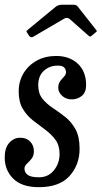

<svg xmlns="http://www.w3.org/2000/svg" viewBox="-34 -764 422 796"><path d="M213 -125.5Q213 -161 196 -184.2Q179 -207.5 153.8 -226Q128.5 -244.5 103 -264.5Q77.5 -284.5 60.5 -312.8Q43.5 -341 43.5 -385Q43.5 -427 63.5 -460.2Q83.5 -493.5 118.5 -512.8Q153.5 -532 199 -532Q254 -532 288.5 -500Q323 -468 323 -411Q323 -381 305.2 -366.5Q287.5 -352 263.5 -352Q239.5 -352 223.5 -366.8Q207.5 -381.5 207.5 -400Q207.5 -417 215.5 -427.5Q223.5 -438 231.5 -446.2Q239.5 -454.5 239.5 -464.5Q239.5 -476.5 232.2 -484.2Q225 -492 206 -492Q171.5 -492 148 -470.8Q124.5 -449.5 124.5 -411Q124.5 -376.5 141.8 -355Q159 -333.5 184.8 -316.5Q210.5 -299.5 236 -279.5Q261.5 -259.5 278.8 -228.5Q296 -197.5 296 -147Q296 -80.5 254.2 -34.2Q212.5 12 127 12Q56.5 12 21 -23.2Q-14.5 -58.5 -14.5 -111Q-14.5 -151 4.5 -172Q23.5 -193 49.5 -193Q76 -193 91.2 -177Q106.5 -161 106.5 -137Q106.5 -118 96.8 -106Q87 -94 77.2 -84.8Q67.5 -75.5 67.5 -65.5Q67.5 -48.5 81 -38.8Q94.5 -29 127.5 -29Q166.5 -29 189.8 -58.2Q213 -87.5 213 -125.5ZM87 -615 79.5 -627Q75 -632.5 75.8 -634.5Q76.5 -636.5 83 -642L197 -736Q207.5 -744.5 225 -744.5H267.5Q277.5 -744.5 281.5 -742.5Q285.5 -740.5 289 -736L364.5 -640Q367.5 -636.5 367.5 -635Q367.5 -633.5 362.5 -629.5L348 -617.5Q341.5 -612 339.5 -612.2Q337.5 -612.5 332 -617L255 -685Q244 -694.5 230 -685.5L104.5 -612Q94.5 -605.5 87 -615Z"/></svg>

Font: Besley* Condensed
Style: Italic
Weight: 400
Width: 3
Italic angle: -13°
Designer: Owen Earl
Foundry: indestructible type*
Version: Version 3.000; ttfautohint (v1.8.3)